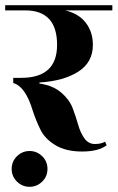

<svg xmlns="http://www.w3.org/2000/svg" viewBox="-40 -580 453 740"><path d="M393 -560V-540H211Q263 -528 290.5 -492.5Q318 -457 318 -407Q318 -340 262 -304Q206 -268 112 -262V-258Q163 -251 195 -224Q227 -197 239.5 -164.5Q252 -132 261 -100Q270 -68 285.5 -46.5Q301 -25 325.5 -25Q350 -25 365 -34L371 -20Q339 4 276.5 4Q214 4 173.5 -20.5Q133 -45 115.5 -81Q98 -117 86 -154Q58 -247 11 -260V-280H42Q180 -280 180 -407Q180 -540 57 -540H-20V-560ZM25.5 22Q46 2 74 2Q102 2 122.5 22Q143 42 143 71Q143 100 122.5 120Q102 140 74 140Q46 140 25.5 120Q5 100 5 71Q5 42 25.5 22Z"/></svg>

Font: Rozha One
Style: Regular
Weight: 400
Designer: Tim Donaldson, Indian Type Foundry
Foundry: Indian Type Foundry
Version: Version 1.300;PS 1.0;hotconv 1.0.78;makeotf.lib2.5.61930; tt